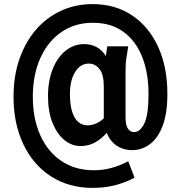

<svg xmlns="http://www.w3.org/2000/svg" viewBox="-20 -721 881 936"><path d="M46 -249Q46 -351 75 -434Q104 -517 156 -577Q208 -637 278.5 -669Q349 -701 431 -701Q542 -701 624 -646Q706 -591 751 -492.5Q796 -394 796 -263Q796 -167 772.5 -106.5Q749 -46 710 -17.5Q671 11 624 11Q582 11 550 -10Q518 -31 500 -73Q476 -45 444 -27Q412 -9 373 -9Q329 -9 293 -39Q257 -69 235.5 -123.5Q214 -178 214 -252Q214 -327 237 -384.5Q260 -442 300 -474Q340 -506 391 -506Q423 -506 450 -492Q477 -478 496 -448L503 -495H605L598 -449Q594 -427 593 -410Q592 -393 592 -372V-151Q592 -111 603.5 -94Q615 -77 634 -77Q663 -77 683.5 -119Q704 -161 704 -263Q704 -366 673 -444Q642 -522 581.5 -566Q521 -610 433 -610Q345 -610 279 -564.5Q213 -519 176.5 -437.5Q140 -356 140 -250Q140 -144 175.5 -63.5Q211 17 278 63Q345 109 438 109Q483 109 525.5 97Q568 85 605 65L636 145Q596 167 544.5 181Q493 195 432 195Q315 195 228 138.5Q141 82 93.5 -18.5Q46 -119 46 -249ZM321 -263Q321 -188 343.5 -149Q366 -110 407 -110Q448 -110 486 -144V-300Q486 -358 465 -384.5Q444 -411 413 -411Q372 -411 346.5 -370.5Q321 -330 321 -263Z"/></svg>

Font: Radio Canada Condensed Medium
Style: Regular
Weight: 500
Width: 3
Designer: Charles Daoud, Etienne Aubert Bonn, Alexandre Saumier Demers, Jacques Le Bailly
Foundry: Radio-Canada
Version: Version 2.104; ttfautohint (v1.8.4.7-5d5b);gftools[0.9.28.de